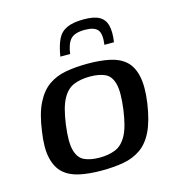

<svg xmlns="http://www.w3.org/2000/svg" viewBox="-91 -651 681 736"><g transform="rotate(-15 249.5 -283.0)"><path d="M223 6Q175 6 137 -2Q99 -10 74.5 -31.5Q50 -53 40.5 -93.5Q31 -134 41 -199Q50 -266 70.5 -307Q91 -348 121 -369Q151 -390 190.5 -397Q230 -404 278 -404Q326 -404 364 -396Q402 -388 426 -366.5Q450 -345 459 -304.5Q468 -264 459 -199Q449 -131 429.5 -90.5Q410 -50 380 -29Q350 -8 311 -1Q272 6 223 6ZM229 -44Q265 -44 292 -55Q319 -66 337 -99Q355 -132 364 -199Q373 -266 364.5 -299Q356 -332 332.5 -343Q309 -354 272 -354Q236 -354 208.5 -343Q181 -332 163 -299Q145 -266 136 -199Q127 -132 136 -99Q145 -66 169 -55Q193 -44 229 -44ZM306 -572Q347 -572 368 -560Q389 -548 395.5 -523Q402 -498 396 -457H358Q364 -500 350.5 -516Q337 -532 300 -532Q259 -532 243 -514Q227 -496 222 -457H183Q190 -499 202 -524Q214 -549 239 -560.5Q264 -572 306 -572Z"/></g></svg>

Font: Genos Medium
Style: Italic
Weight: 500
Italic angle: -8°
Designer: Robert E. Leuschke
Foundry: Robert E. Leuschke
Version: Version 1.010